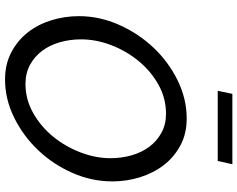

<svg xmlns="http://www.w3.org/2000/svg" viewBox="-110 -826 941 761"><g transform="rotate(90 360.5 -445.5)"><path d="M340 -838 352 -896H631L618 -838ZM295 5Q235 5 188 -19.5Q141 -44 109 -84.5Q77 -125 60.5 -178Q44 -231 44 -288Q44 -369 78 -446Q112 -523 168.5 -583Q225 -643 298.5 -679Q372 -715 450 -715Q510 -715 556.5 -690Q603 -665 634.5 -624Q666 -583 682.5 -530Q699 -477 699 -420Q699 -339 665.5 -262.5Q632 -186 575.5 -126.5Q519 -67 446 -31Q373 5 295 5ZM313 -76Q374 -76 428 -106.5Q482 -137 521.5 -185.5Q561 -234 584 -294Q607 -354 607 -413Q607 -457 595.5 -497Q584 -537 561.5 -567Q539 -597 506 -615Q473 -633 431 -633Q369 -633 315.5 -603Q262 -573 222 -524.5Q182 -476 159 -416Q136 -356 136 -296Q136 -252 147.5 -212Q159 -172 181.5 -142Q204 -112 237 -94Q270 -76 313 -76Z"/></g></svg>

Font: PTCRaleway Medium
Style: Italic
Weight: 500
Italic angle: -12°
Designer: Matt McInerney, Pablo Impallari, Rodrigo Fuenzalida
Foundry: Matt McInerney, Pablo Impallari, Rodrigo Fuenzalida
Version: Version 3.000g; ttfautohint (v1.5) -l 8 -r 28 -G 28 -x 14 -D